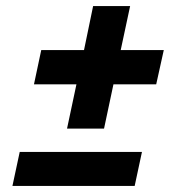

<svg xmlns="http://www.w3.org/2000/svg" viewBox="-20 -611 586 633"><path d="M201 -187 232 -333H92L116 -446H257L287 -591H409L378 -446H520L495 -333H354L323 -187ZM21 2 45 -110H448L424 2Z"/></svg>

Font: Saira Thin
Style: Bold Italic
Weight: 700
Italic angle: -12°
Version: Version 1.101